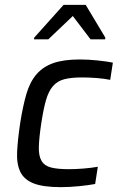

<svg xmlns="http://www.w3.org/2000/svg" viewBox="-20 -763 500 791"><path d="M48 0ZM372 -5Q346 0 306 4Q266 8 230 8Q158 8 118.5 -7.5Q79 -23 63.5 -55.5Q48 -88 50.5 -137.5Q53 -187 63 -255Q74 -325 88.5 -375Q103 -425 130 -456.5Q157 -488 199.5 -503Q242 -518 309 -518Q344 -518 382 -514Q420 -510 445 -505L434 -434Q411 -439 378.5 -441.5Q346 -444 319 -444Q273 -444 244.5 -436.5Q216 -429 198 -408Q180 -387 169.5 -350.5Q159 -314 150 -255Q141 -195 140 -158Q139 -121 151 -100.5Q163 -80 190 -73Q217 -66 263 -66Q290 -66 322.5 -68.5Q355 -71 383 -76ZM120 -601ZM120 -601 121 -608 242 -743H333L414 -608L413 -601H353L280 -697L179 -601Z"/></svg>

Font: Azeri Sans
Style: Italic
Weight: 400
Designer: Hector Gatti & Omnibus-Type (original fonts) / Cristiano Sobral (main changes and remastering)
Foundry: Omnibus-Type
Version: Version 0.07;August 21, 2020;FontCreator 13.0.0.2681 64-bit;